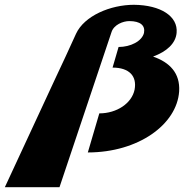

<svg xmlns="http://www.w3.org/2000/svg" viewBox="-99 -619 800 801"><path d="M267.4 17C478.4 17 639.3 -100 648.4 -238C653 -314 608.9 -359 539.6 -383C596.8 -404 634 -438 637.8 -482C644.3 -551 571.5 -598 459.7 -599C361.7 -599 252.6 -553 218.1 -478L174.6 -383L131.5 -291L-78.8 162H149.2L366.2 -485C376 -516 414.3 -531 440.3 -531C486.3 -531 507.5 -513 501.8 -482C493.4 -447 445.7 -423 395.7 -423L370.6 -337C440.6 -337 473.1 -301 462.5 -245C450.8 -188 388.3 -146 315.3 -146Z"/></svg>

Font: Hussar Milosc
Style: Obl
Weight: 700
Foundry: Cannot Into Space Fonts
Version: Version 1.02